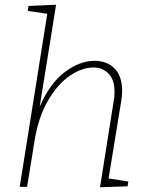

<svg xmlns="http://www.w3.org/2000/svg" viewBox="-20 -786 623 808"><path d="M437 -35 520 -22 517 -2 401 2 458 -358Q462 -378 462 -399Q462 -450 437 -476Q412 -502 373 -502Q326 -502 275 -468Q224 -434 182.5 -363.5Q141 -293 125 -191L94 0H63L179 -728L97 -740L100 -761L216 -766L147 -337Q190 -436 253 -483Q316 -530 378 -530Q430 -530 462 -498Q494 -466 494 -403Q494 -381 490 -360Z"/></svg>

Font: Bitter Pro ExtraLight
Style: Italic
Weight: 275
Italic angle: -9°
Designer: Sol Matas, and Bitter project Authors
Foundry: Sol Matas
Version: Version 1.010